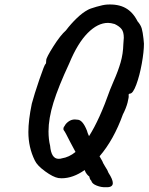

<svg xmlns="http://www.w3.org/2000/svg" viewBox="-20 -692 649 839"><path d="M548 -283Q547 -283 544.5 -282Q542 -281 542 -277Q544 -269 537.5 -244Q531 -219 517 -192Q477 -81 415 -9L427 12Q429 19 439 35Q451 53 454 63Q473 92 473 108Q473 128 441 126Q423 127 402.5 119Q382 111 379 98Q373 92 372 86.5Q371 81 370 79Q366 77 359.5 69Q353 61 350 51Q299 87 249 87Q240 87 235 86Q212 82 177 56.5Q142 31 132 9Q104 -48 104 -115Q104 -167 119 -239Q129 -277 152 -344.5Q175 -412 179 -412Q182 -415 182 -429Q182 -440 213 -489Q244 -538 268 -559Q290 -588 315.5 -612.5Q341 -637 364 -649Q372 -654 401.5 -662.5Q431 -671 447 -672Q496 -675 528.5 -657Q561 -639 581 -599Q595 -583 599.5 -567Q604 -551 607 -523Q607 -517 609 -501Q609 -466 599.5 -413.5Q590 -361 575.5 -322Q561 -283 548 -283ZM521 -527Q521 -552 511.5 -564.5Q502 -577 481 -587Q464 -592 452 -592Q407 -592 363 -547.5Q319 -503 283 -416Q235 -313 213.5 -243.5Q192 -174 192 -118Q192 -83 199 -55Q204 2 236 2Q245 2 250 0Q282 -5 310 -28L287 -71Q264 -117 260 -121Q257 -124 257 -129Q257 -136 262 -141Q267 -152 279.5 -161Q292 -170 307 -170Q314 -170 318 -169Q341 -169 360 -121Q362 -112 369 -97Q415 -169 461 -300Q467 -316 476 -336Q496 -381 507 -419Q518 -457 519 -499Q521 -521 521 -527Z"/></svg>

Font: Caveat
Style: Bold
Weight: 700
Designer: Pablo Impallari
Foundry: Pablo Impallari
Version: Version 1.500; ttfautohint (v1.6)